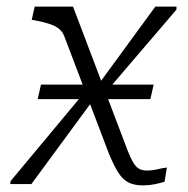

<svg xmlns="http://www.w3.org/2000/svg" viewBox="-20 -557 570 581"><path d="M94 -257 104 -301H445L435 -257ZM284 -259 279 -303 450 -537H514V-528ZM11 0 12 -9 252 -297 261 -253 75 0ZM413 4Q387 4 369.5 -4.5Q352 -13 338.5 -34Q325 -55 310 -91L175 -446Q170 -460 159.5 -469Q149 -478 131.5 -484Q114 -490 88 -495L76 -497L85 -537H201L366 -102Q375 -79 383 -65.5Q391 -52 400.5 -46.5Q410 -41 424 -41Q441 -41 457.5 -45Q474 -49 485 -50L478 -7Q465 -3 448 0.5Q431 4 413 4Z"/></svg>

Font: Roboto Serif ExtraLight
Style: Italic
Weight: 250
Italic angle: -10°
Designer: Greg Gazdowicz
Foundry: Commercial Type
Version: Version 1.008